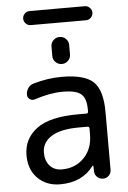

<svg xmlns="http://www.w3.org/2000/svg" viewBox="-60 -950 653 982"><g transform="rotate(-5 267.0 -459.0)"><path d="M382.8 -282.2Q382.8 -292 373 -292H330.1Q235.4 -292 187.5 -261.7Q139.6 -231.4 139.6 -178.7Q139.6 -136.7 162.6 -111.3Q185.5 -85.9 224.6 -85.9Q293 -85.9 337.9 -131.8Q382.8 -177.7 382.8 -252ZM373 -359.4Q382.8 -359.4 382.8 -369.1V-379.9Q382.8 -436.5 356.9 -459Q331.1 -481.4 263.7 -481.4Q197.3 -481.4 118.2 -455.1Q103.5 -450.2 91.3 -458.5Q79.1 -466.8 79.1 -482.4Q79.1 -501 89.8 -516.1Q100.6 -531.2 118.2 -536.1Q192.4 -557.6 263.7 -557.6Q380.9 -557.6 426.3 -514.2Q471.7 -470.7 471.7 -359.4V-62.5Q471.7 -44.9 459.5 -32.7Q447.3 -20.5 429.7 -20.5Q412.1 -20.5 399.4 -32.7Q386.7 -44.9 386.7 -62.5L385.7 -88.9Q385.7 -90.8 383.8 -91.3Q381.8 -91.8 380.9 -89.8Q322.3 -10.7 209 -10.7Q138.7 -10.7 94.2 -55.2Q49.8 -99.6 49.8 -172.9Q49.8 -257.8 117.2 -308.6Q184.6 -359.4 330.1 -359.4ZM129.9 -835Q115.2 -835 104.5 -845.7Q93.8 -856.4 93.8 -871.1Q93.8 -885.7 104.5 -896.5Q115.2 -907.2 129.9 -907.2H413.1Q427.7 -907.2 438.5 -896.5Q449.2 -885.7 449.2 -871.1Q449.2 -856.4 438.5 -845.7Q427.7 -835 413.1 -835ZM225.6 -668V-716.8Q225.6 -735.4 238.8 -748.5Q252 -761.7 271 -761.7Q290 -761.7 303.2 -748.5Q316.4 -735.4 316.4 -716.8V-668Q316.4 -649.4 303.2 -636.2Q290 -623 271 -623Q252 -623 238.8 -636.2Q225.6 -649.4 225.6 -668Z"/></g></svg>

Font: Gen Jyuu GothicX Regular
Style: Regular
Weight: 400
Designer: [Source Han Sans]
Ryoko NISHIZUKA  (kana & ideographs); Paul D. Hunt (Latin, Greek & Cyrillic); Wenlong ZHANG  (bopomofo
Version: Version 1.002.20150607